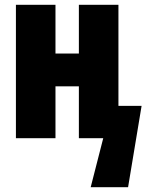

<svg xmlns="http://www.w3.org/2000/svg" viewBox="-20 -573 613 796"><path d="M210 0V-215H307V0H408L356 203H511L567 -134H471V-553H307V-351H210V-553H46V0Z"/></svg>

Font: Noto Sans Display Condensed Black
Style: Regular
Weight: 900
Width: 3
Designer: Monotype Design team
Foundry: Monotype Imaging Inc.
Version: 1.000